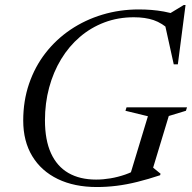

<svg xmlns="http://www.w3.org/2000/svg" viewBox="-20 -743 773 773"><path d="M367 -20Q395 -20 424.8 -25Q454.5 -30 484.2 -40.2Q514 -50.5 539.5 -67L498 -19.5L575.5 -275L485 -297L489.5 -311H733L728.5 -297L659.5 -276L596.5 -68L626.5 -43.5L624.5 -37.5Q576.5 -21.5 533.2 -10.8Q490 0 449.8 5Q409.5 10 370 10Q279.5 10 212.8 -22.2Q146 -54.5 109.8 -114.5Q73.5 -174.5 73.5 -257.5Q73.5 -337 97 -405.8Q120.5 -474.5 163.2 -529.5Q206 -584.5 264.2 -623.8Q322.5 -663 392.2 -684Q462 -705 539 -705Q565 -705 590 -703Q615 -701 639.8 -696.5Q664.5 -692 689 -684L650 -680.5L720 -723H727L696 -484H679.5L642.5 -651.5L665.5 -620Q632.5 -650.5 598.5 -662Q564.5 -673.5 519 -673.5Q455.5 -673.5 400.5 -652.8Q345.5 -632 301.5 -594.2Q257.5 -556.5 226 -504.5Q194.5 -452.5 177.8 -390.2Q161 -328 161 -258.5Q161 -179.5 185.2 -126.2Q209.5 -73 255.5 -46.5Q301.5 -20 367 -20Z"/></svg>

Font: Newsreader 48pt
Style: Italic
Weight: 400
Italic angle: -17°
Version: Version 1.003